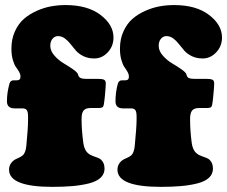

<svg xmlns="http://www.w3.org/2000/svg" viewBox="-20 -726 893 755"><path d="M67.9 -299.8H37.6Q7.3 -299.8 7.3 -327.6Q7.3 -362.3 17.6 -398.4Q21.5 -410.2 33.7 -410.2H45.9Q60.5 -410.2 60.5 -423.8V-425.3Q60.5 -434.1 54.9 -443.8Q49.3 -453.6 42.7 -462.4Q36.1 -471.2 30.5 -490.2Q24.9 -509.3 24.9 -534.7Q24.9 -572.8 38.8 -603Q52.7 -633.3 74.5 -652.1Q96.2 -670.9 125 -683.6Q153.8 -696.3 181.6 -701.2Q209.5 -706.1 237.8 -706.1Q324.7 -706.1 375.5 -667.2Q426.3 -628.4 426.3 -578.6Q426.3 -544.4 403.8 -520.3Q381.3 -496.1 350.6 -496.1Q326.7 -496.1 308.1 -505.1Q289.6 -514.2 278.3 -527.1Q267.1 -540 257.1 -553Q247.1 -565.9 234.9 -575Q222.7 -584 208 -584Q195.3 -584 186.5 -573.5Q177.7 -563 177.7 -545.9Q177.7 -525.9 194.1 -507.3Q210.4 -488.8 230 -477.3Q249.5 -465.8 267.3 -453.4Q285.2 -440.9 287.1 -432.6L287.6 -430.7Q291 -416 315.9 -416H361.8Q380.9 -416 388.4 -412.8Q396 -409.7 396 -397.5Q396 -391.6 395 -378.4Q394 -365.2 392.6 -350.1Q391.1 -335 390.6 -331.5Q388.7 -312 385.3 -306.6Q381.8 -301.3 367.7 -301.3H336.9Q316.4 -301.3 308.6 -291.3Q300.8 -281.2 300.8 -259.3V-255.9Q300.8 -215.8 307.6 -164.1Q311.5 -134.3 328.6 -121.6Q336.4 -115.2 352.1 -110.1Q367.7 -105 373.5 -101.1Q391.1 -87.9 391.1 -63Q391.1 -42 375.7 -27.3Q360.4 -12.7 331.1 -5.1Q301.8 2.4 266.8 5.6Q231.9 8.8 186 8.8Q15.6 8.8 15.6 -58.6Q15.6 -82 36.1 -96.7Q41 -100.1 51.8 -104.7Q62.5 -109.4 68.4 -114.3Q80.6 -124 83.5 -151.9Q90.3 -221.2 90.3 -255.9V-268.1Q90.3 -284.7 85.9 -292.2Q81.5 -299.8 67.9 -299.8ZM494.6 -299.8H463.9Q434.1 -299.8 434.1 -327.6Q434.1 -364.3 443.8 -398.4Q447.8 -410.2 460 -410.2H472.7Q486.8 -410.2 486.8 -423.8V-425.3Q486.8 -434.1 481.2 -443.8Q475.6 -453.6 469.2 -462.4Q462.9 -471.2 457.3 -490.2Q451.7 -509.3 451.7 -534.7Q451.7 -572.8 465.6 -603Q479.5 -633.3 501.2 -652.1Q522.9 -670.9 551.8 -683.6Q580.6 -696.3 608.4 -701.2Q636.2 -706.1 664.6 -706.1Q751.5 -706.1 802.2 -667.2Q853 -628.4 853 -578.6Q853 -544.4 830.3 -520.3Q807.6 -496.1 776.9 -496.1Q752.9 -496.1 734.4 -505.1Q715.8 -514.2 704.6 -527.1Q693.4 -540 683.3 -553Q673.3 -565.9 661.1 -575Q648.9 -584 634.3 -584Q621.6 -584 612.8 -573.5Q604 -563 604 -545.9Q604 -525.9 620.4 -507.3Q636.7 -488.8 656.2 -477.3Q675.8 -465.8 693.6 -453.4Q711.4 -440.9 713.4 -432.6L713.9 -430.7Q716.3 -421.4 723.4 -418.7Q730.5 -416 742.7 -416H788.6Q807.6 -416 814.9 -412.8Q822.3 -409.7 822.3 -397.5Q822.3 -391.6 821.3 -378.4Q820.3 -365.2 818.8 -350.1Q817.4 -335 816.9 -331.5Q814.9 -312 811.5 -306.6Q808.1 -301.3 793.9 -301.3H763.7Q743.2 -301.3 735.4 -291.3Q727.5 -281.2 727.5 -259.3V-255.9Q727.5 -212.4 733.9 -164.1Q737.8 -134.3 754.9 -121.6Q762.7 -115.2 778.3 -110.1Q793.9 -105 799.8 -101.1Q817.4 -87.9 817.4 -63Q817.4 -42 802 -27.3Q786.6 -12.7 757.3 -5.1Q728 2.4 693.1 5.6Q658.2 8.8 612.3 8.8Q441.9 8.8 441.9 -58.6Q441.9 -82 462.4 -96.7Q467.3 -100.1 478.3 -104.7Q489.3 -109.4 495.1 -114.3Q506.8 -123.5 509.8 -151.9Q517.1 -226.1 517.1 -255.9V-268.1Q517.1 -284.7 512.7 -292.2Q508.3 -299.8 494.6 -299.8Z"/></svg>

Font: Cooper* Black
Style: Regular
Weight: 900
Designer: Owen Earl
Foundry: indestructible type*
Version: Version 0.001